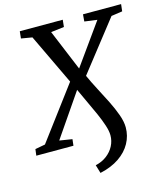

<svg xmlns="http://www.w3.org/2000/svg" viewBox="-166 -845 991 1146"><g transform="rotate(-15 329.5 -272.0)"><path d="M311.5 198.5 296 147Q337 137.5 366 115.2Q395 93 411 62.2Q427 31.5 427 -3.5Q427 -29.5 415.2 -65.5Q403.5 -101.5 384.8 -143.8Q366 -186 345 -230.2Q324 -274.5 305 -316.5L123.5 -52L202 -39.5L197.5 0H-32L-27 -39.5L35 -51L277.5 -375L128.5 -688L60.5 -699.5L65 -743H330.5L326 -699.5L244.5 -689.5L349.5 -436.5L530 -689L452 -699.5L455.5 -743H691L686 -699.5L617.5 -689.5L378 -383.5Q397 -341 422.2 -293.2Q447.5 -245.5 471.8 -197Q496 -148.5 511.8 -104.5Q527.5 -60.5 527.5 -25.5Q527.5 27 502.5 72.2Q477.5 117.5 429.5 150.2Q381.5 183 311.5 198.5Z"/></g></svg>

Font: Merriweather 20pt
Style: Italic
Weight: 400
Italic angle: -7.8°
Version: Version 2.101